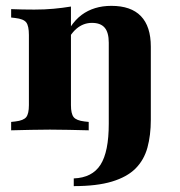

<svg xmlns="http://www.w3.org/2000/svg" viewBox="-20 -450 620 663"><path d="M152.4 -2.4Q117.7 -2.4 87.1 -1.6Q56.5 -0.8 18.5 0V-29L33.1 -30.6Q61.3 -33.9 70.6 -45.6Q79.8 -57.3 79.8 -87.1V-209.7H225V-87.1Q225 -57.3 234.3 -45.6Q243.5 -33.9 271.8 -30.6L286.3 -29V0Q248.4 -0.8 217.7 -1.6Q187.1 -2.4 152.4 -2.4ZM79.8 -209.7V-329Q79.8 -360.5 70.6 -372.6Q61.3 -384.7 32.3 -387.9L18.5 -389.5V-418.5Q40.3 -417.7 58.1 -417.3Q75.8 -416.9 98.4 -416.9Q134.7 -416.9 165.3 -419.8Q196 -422.6 225 -427.4V-418.5V-209.7ZM355.6 -209.7V-302.4Q355.6 -337.9 341.5 -354.4Q327.4 -371 297.6 -371Q267.7 -371 244 -350.8Q220.2 -330.6 200 -283.9L191.1 -292.7Q219.4 -366.9 261.7 -398.4Q304 -429.8 364.5 -429.8Q432.3 -429.8 466.5 -394.4Q500.8 -358.9 500.8 -288.7V-209.7ZM234.7 192.7V166.1Q298.4 163.7 327 119Q355.6 74.2 355.6 -22.6V-209.7H500.8V-36.3Q500.8 16.9 489.1 59.7Q477.4 102.4 448 131.9Q418.5 161.3 366.5 177Q314.5 192.7 234.7 192.7Z"/></svg>

Font: Playfair 5pt SemiExpanded Light Black
Style: Regular
Weight: 900
Version: Version 2.203